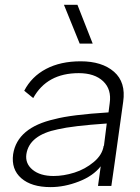

<svg xmlns="http://www.w3.org/2000/svg" viewBox="-20 -763 577 793"><path d="M313 -509.8Q401.4 -509.8 450.9 -466.6Q500.5 -423.3 488.8 -342.8L453.1 -86.9Q450.2 -63 439.9 4.9H384.8L396 -76.2Q364.7 -36.1 305.4 -13.2Q246.1 9.8 189 9.8Q109.9 9.8 67.9 -26.9Q25.9 -63.5 34.2 -126Q51.3 -236.3 206.1 -271Q273.4 -289.1 428.2 -298.8L433.1 -336.9Q441.4 -394 406 -427.5Q370.6 -460.9 305.2 -460.9Q173.8 -460.9 117.2 -357.9L80.1 -388.2Q110.4 -446.8 170.2 -478.3Q230 -509.8 313 -509.8ZM88.9 -126Q83.5 -87.4 114.7 -61.8Q146 -36.1 201.2 -36.1Q242.7 -36.1 287.1 -50Q331.5 -64 367.2 -93.8Q402.8 -123.5 408.2 -161.1L409.2 -160.2L420.9 -252.9Q279.8 -243.2 219.2 -229Q100.6 -205.1 88.9 -126ZM244.1 -743.2H299.8L362.8 -583H309.1Z"/></svg>

Font: Human Sans Light
Style: Italic
Weight: 300
Italic angle: -8°
Designer: Tim Radville
Foundry: Continuum
Version: Version 1.000;FEAKit 1.0